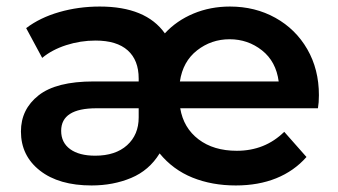

<svg xmlns="http://www.w3.org/2000/svg" viewBox="-20 -560 1033 587"><path d="M952 -229H531Q541 -169 587 -134Q633 -99 704 -99Q790 -99 849 -157L917 -80Q879 -37 824.5 -15Q770 7 701 7Q628 7 568.5 -17Q509 -41 468 -91Q436 -39 381 -16Q326 7 260 7Q160 7 102 -38.5Q44 -84 44 -158Q44 -226 98 -268.5Q152 -311 266 -311H404V-320Q404 -376 370.5 -406Q337 -436 272 -436Q226 -436 182.5 -422Q139 -408 109 -383L60 -474Q102 -506 161 -523Q220 -540 285 -540Q426 -540 484 -458Q520 -497 571.5 -518.5Q623 -540 683 -540Q760 -540 822 -505.5Q884 -471 919.5 -409.5Q955 -348 955 -269Q955 -246 952 -229ZM530 -311H832Q824 -372 781 -406Q738 -440 682 -440Q626 -440 582.5 -406Q539 -372 530 -311ZM404 -201V-229H275Q167 -229 167 -160Q167 -124 194.5 -104Q222 -84 271 -84Q333 -84 368.5 -116Q404 -148 404 -201Z"/></svg>

Font: CMG Sans SemiBold
Style: Regular
Weight: 600
Designer: Julieta Ulanovsky
Foundry: Julieta Ulanovsky
Version: Version 7.200